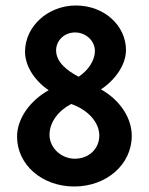

<svg xmlns="http://www.w3.org/2000/svg" viewBox="-20 -659 540 698"><path d="M438 -477C438 -565 360 -639 256 -639C154 -639 71 -563 71 -471C71 -417 108 -364 157 -331C89 -293 42 -228 42 -162C42 -61 132 19 250 19C367 19 459 -61 459 -165C459 -234 412 -298 347 -334C397 -367 438 -422 438 -477ZM341 -166C341 -119 304 -82 252 -82C202 -82 160 -122 160 -169C160 -216 194 -258 239 -281C301 -259 341 -214 341 -166ZM184 -476C184 -511 213 -541 253 -541C293 -541 325 -510 325 -474C325 -438 300 -403 266 -380C222 -403 184 -434 184 -476Z"/></svg>

Font: Inconsolata
Style: Bold
Weight: 700
Monospace: yes
Designer: Raph Levien, Kirill Tkachev(cyreal.org)
Foundry: Raph Levien, Kirill Tkachev(cyreal.org)
Version: Version 1.014